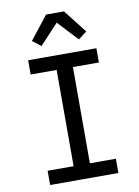

<svg xmlns="http://www.w3.org/2000/svg" viewBox="-104 -1046 807 1114"><g transform="rotate(-10 300.0 -489.0)"><path d="M99 0V-84H252V-651H99V-735H501V-651H348V-84H501V0ZM190 -803 140 -841 247 -978H353L460 -841L410 -803L300 -921Z"/></g></svg>

Font: Iosevka Fixed Curly Md Ex
Style: Regular
Weight: 500
Width: 7
Monospace: yes
Designer: Belleve Invis
Foundry: Belleve Invis
Version: Version 30.1.2